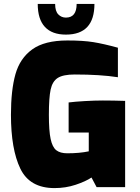

<svg xmlns="http://www.w3.org/2000/svg" viewBox="-20 -957 715 982"><path d="M36 -370Q36 -496 59 -577.5Q82 -659 145 -704.5Q208 -750 325 -750Q405 -750 457.5 -741.5Q510 -733 583 -713V-562Q493 -576 362 -576Q303 -576 275.5 -558.5Q248 -541 239 -499Q230 -457 230 -370Q230 -288 239 -246Q248 -204 268 -188.5Q288 -173 324 -173Q387 -173 434 -183V-279H331V-433Q362 -437 413 -440Q464 -443 506 -443Q558 -443 620 -441V0H474L448 -49Q418 -29 367 -12Q316 5 259 5Q132 5 84 -94.5Q36 -194 36 -370ZM173 -937H262Q262 -900 278 -883.5Q294 -867 317 -867Q372 -867 372 -937H463Q463 -780 317 -780Q246 -780 209.5 -819.5Q173 -859 173 -937Z"/></svg>

Font: Exo Black
Style: Regular
Weight: 900
Designer: Natanael Gama
Foundry: Natanael Gama
Version: Version 1.500; ttfautohint (v1.6)